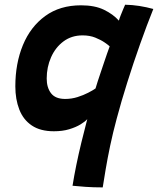

<svg xmlns="http://www.w3.org/2000/svg" viewBox="-20 -565 670 814"><path d="M415.5 229.5Q376 229.5 343.2 227.2Q310.5 225 287.5 222.5Q294 181.5 303.5 135Q313 88.5 325 39Q337 -10.5 350 -60Q341 -49.5 321.2 -37.5Q301.5 -25.5 273.2 -17Q245 -8.5 208.5 -8.5Q151 -8.5 114.8 -33Q78.5 -57.5 61.8 -100.8Q45 -144 45 -199Q45 -296 77.2 -374Q109.5 -452 171.8 -497.2Q234 -542.5 323.5 -542.5Q382 -542.5 421 -523.5Q460 -504.5 484 -477.5Q486.5 -487 492 -500.8Q497.5 -514.5 502.8 -527.2Q508 -540 510.5 -545Q540 -544.5 570.5 -539.8Q601 -535 630 -527Q602.5 -458.5 574 -378.2Q545.5 -298 519.8 -216.2Q494 -134.5 474.5 -61Q459 -3.5 447.2 52.2Q435.5 108 427.8 154Q420 200 415.5 229.5ZM256.5 -145.5Q283.5 -145.5 308.8 -153.5Q334 -161.5 354.2 -172Q374.5 -182.5 385 -190Q388.5 -202 394.2 -219.8Q400 -237.5 407 -258.2Q414 -279 421 -299.8Q428 -320.5 434.2 -338.5Q440.5 -356.5 445 -368.5Q439.5 -374 423.5 -385Q407.5 -396 384 -405.5Q360.5 -415 330 -415Q283.5 -415 249.2 -389.5Q215 -364 196.5 -322.2Q178 -280.5 178 -232Q178 -193.5 196.5 -169.5Q215 -145.5 256.5 -145.5Z"/></svg>

Font: Grandstander Thin SemiBold
Style: Italic
Weight: 600
Italic angle: -15°
Version: Version 1.200